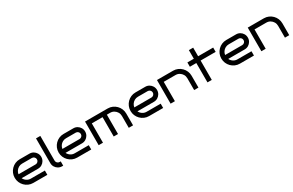

<svg xmlns="http://www.w3.org/2000/svg" viewBox="209 -2309 5909 3868"><g transform="rotate(-30 3163.5 -375.0)"><path d="M712 -375Q712 -327 688.5 -287Q665 -247 625.5 -223.5Q586 -200 537 -200H154Q175 -156 216.5 -128Q258 -100 310 -100H637V0H310Q253 0 203.5 -21.5Q154 -43 116.5 -81Q79 -119 58 -168.5Q37 -218 37 -275Q37 -332 58 -381.5Q79 -431 116.5 -469Q154 -507 203.5 -528.5Q253 -550 310 -550H537Q586 -550 625.5 -526.5Q665 -503 688.5 -463.5Q712 -424 712 -375ZM537 -300Q568 -300 590 -322Q612 -344 612 -375Q612 -406 590 -428Q568 -450 537 -450H310Q266 -450 229.5 -430Q193 -410 169 -376Q145 -342 139 -300Z M1006 0H981Q933 0 893 -23.5Q853 -47 829.5 -86.5Q806 -126 806 -175V-750H906V-175Q906 -144 928 -122Q950 -100 981 -100H1006Z M1733 -375Q1733 -327 1709.5 -287Q1686 -247 1646.5 -223.5Q1607 -200 1558 -200H1175Q1196 -156 1237.5 -128Q1279 -100 1331 -100H1658V0H1331Q1274 0 1224.5 -21.5Q1175 -43 1137.5 -81Q1100 -119 1079 -168.5Q1058 -218 1058 -275Q1058 -332 1079 -381.5Q1100 -431 1137.5 -469Q1175 -507 1224.5 -528.5Q1274 -550 1331 -550H1558Q1607 -550 1646.5 -526.5Q1686 -503 1709.5 -463.5Q1733 -424 1733 -375ZM1558 -300Q1589 -300 1611 -322Q1633 -344 1633 -375Q1633 -406 1611 -428Q1589 -450 1558 -450H1331Q1287 -450 1250.5 -430Q1214 -410 1190 -376Q1166 -342 1160 -300Z M1931 0H1831V-550H2358Q2415 -550 2464.5 -528.5Q2514 -507 2551.5 -469Q2589 -431 2610 -381.5Q2631 -332 2631 -275V0H2531V-275Q2531 -323 2508 -362.5Q2485 -402 2445.5 -426Q2406 -450 2358 -450H2281V0H2181V-450H1931Z M3406 -375Q3406 -327 3382.5 -287Q3359 -247 3319.5 -223.5Q3280 -200 3231 -200H2848Q2869 -156 2910.5 -128Q2952 -100 3004 -100H3331V0H3004Q2947 0 2897.5 -21.5Q2848 -43 2810.5 -81Q2773 -119 2752 -168.5Q2731 -218 2731 -275Q2731 -332 2752 -381.5Q2773 -431 2810.5 -469Q2848 -507 2897.5 -528.5Q2947 -550 3004 -550H3231Q3280 -550 3319.5 -526.5Q3359 -503 3382.5 -463.5Q3406 -424 3406 -375ZM3231 -300Q3262 -300 3284 -322Q3306 -344 3306 -375Q3306 -406 3284 -428Q3262 -450 3231 -450H3004Q2960 -450 2923.5 -430Q2887 -410 2863 -376Q2839 -342 2833 -300Z M3604 0H3504V-550H3879Q3936 -550 3985.5 -528.5Q4035 -507 4072.5 -469Q4110 -431 4131 -381.5Q4152 -332 4152 -275V0H4052V-275Q4052 -323 4029 -362.5Q4006 -402 3966.5 -426Q3927 -450 3879 -450H3604Z M4462 0H4362V-450H4212V-550H4362V-750H4462V-550H4812V-450H4462Z M5518 -375Q5518 -327 5494.5 -287Q5471 -247 5431.5 -223.5Q5392 -200 5343 -200H4960Q4981 -156 5022.5 -128Q5064 -100 5116 -100H5443V0H5116Q5059 0 5009.5 -21.5Q4960 -43 4922.5 -81Q4885 -119 4864 -168.5Q4843 -218 4843 -275Q4843 -332 4864 -381.5Q4885 -431 4922.5 -469Q4960 -507 5009.5 -528.5Q5059 -550 5116 -550H5343Q5392 -550 5431.5 -526.5Q5471 -503 5494.5 -463.5Q5518 -424 5518 -375ZM5343 -300Q5374 -300 5396 -322Q5418 -344 5418 -375Q5418 -406 5396 -428Q5374 -450 5343 -450H5116Q5072 -450 5035.5 -430Q4999 -410 4975 -376Q4951 -342 4945 -300Z M5716 0H5616V-550H5991Q6048 -550 6097.5 -528.5Q6147 -507 6184.5 -469Q6222 -431 6243 -381.5Q6264 -332 6264 -275V0H6164V-275Q6164 -323 6141 -362.5Q6118 -402 6078.5 -426Q6039 -450 5991 -450H5716Z"/></g></svg>

Font: Bruno Ace
Style: Regular
Weight: 400
Version: Version 1.100; ttfautohint (v1.8.4.7-5d5b);gftools[0.9.27]